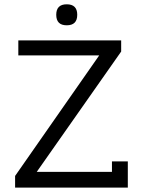

<svg xmlns="http://www.w3.org/2000/svg" viewBox="-20 -855 651 875"><path d="M284.2 -739.7Q236.3 -739.7 236.3 -787.6Q236.3 -835.4 284.2 -835.4Q332 -835.4 332 -787.6Q332 -739.7 284.2 -739.7ZM432.1 -602.5H63.5V-670.9H532.2V-620.1L147.5 -71.8H490.2V-119.6H562.5V0H48.8V-53.2Z"/></svg>

Font: Eligible
Style: Regular
Weight: 500
Version: Version 1.1